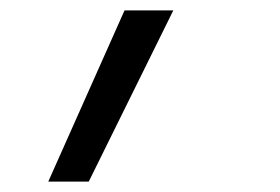

<svg xmlns="http://www.w3.org/2000/svg" viewBox="-20 -158 540 370"><path d="M73 192 220 -138H314L151 192Z"/></svg>

Font: Iosevka
Style: Italic
Weight: 400
Italic angle: -9°
Monospace: yes
Designer: Belleve Invis
Foundry: Belleve Invis
Version: Version 32.5.0; ttfautohint (v1.8.4)